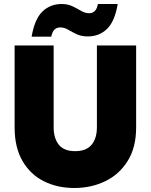

<svg xmlns="http://www.w3.org/2000/svg" viewBox="-20 -932 752 959"><path d="M53 -705H248V-296Q248 -241 274 -209Q300 -177 355 -177Q411 -177 437.5 -209Q464 -241 464 -296V-705H660V-296Q660 -196 618 -128.5Q576 -61 506 -27Q436 7 351 7Q266 7 198.5 -27Q131 -61 92 -128.5Q53 -196 53 -296ZM418 -750Q387 -750 363.5 -761Q340 -772 320.5 -783.5Q301 -795 281 -795Q263 -795 252 -784Q241 -773 236 -749H138Q153 -837 192 -874.5Q231 -912 288 -912Q319 -912 342.5 -900.5Q366 -889 385.5 -877.5Q405 -866 425 -866Q443 -866 454 -877.5Q465 -889 469 -912H568Q553 -824 514 -787Q475 -750 418 -750Z"/></svg>

Font: Parkinsans ExtraBold
Style: Regular
Weight: 800
Designer: Red Stone, Indian Type Foundry
Foundry: Indian Type Foundry
Version: Version 1.000